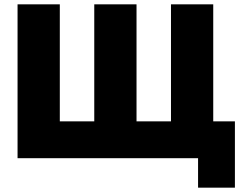

<svg xmlns="http://www.w3.org/2000/svg" viewBox="-20 -730 1134 886"><path d="M894 136V0H61V-710H256V-170H415V-710H610V-170H769V-710H964V-170H1064V136Z"/></svg>

Font: Raleway Black
Style: Regular
Weight: 900
Designer: Matt McInerney, Pablo Impallari, Rodrigo Fuenzalida
Foundry: Matt McInerney, Pablo Impallari, Rodrigo Fuenzalida
Version: Version 4.026